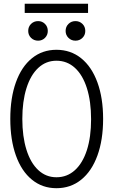

<svg xmlns="http://www.w3.org/2000/svg" viewBox="-20 -992 602 1020"><path d="M34.7 -360.4Q34.7 -471.7 64.5 -554.7Q94.2 -637.7 149.7 -682.6Q205.1 -727.5 279.8 -727.5Q355.5 -727.5 411.4 -682.4Q467.3 -637.2 497.6 -554.2Q527.8 -471.2 527.8 -360.4Q527.8 -249 497.6 -165.8Q467.3 -82.5 411.4 -37.4Q355.5 7.8 279.8 7.8Q205.1 7.8 149.7 -37.4Q94.2 -82.5 64.5 -165.8Q34.7 -249 34.7 -360.4ZM463.9 -358.4Q463.9 -453.1 441.7 -523.4Q419.4 -593.8 377.9 -631.6Q336.4 -669.4 279.8 -669.4Q224.1 -669.4 183.1 -631.1Q142.1 -592.8 120.4 -522.9Q98.6 -453.1 98.6 -360.4Q98.6 -267.1 120.4 -197Q142.1 -127 183.1 -88.6Q224.1 -50.3 279.8 -50.3Q336.4 -50.3 377.9 -87.9Q419.4 -125.5 441.7 -194.8Q463.9 -264.2 463.9 -358.4ZM328.6 -827.6Q328.6 -850.1 343.8 -865Q358.9 -879.9 380.9 -879.9Q402.8 -879.9 418 -865Q433.1 -850.1 433.1 -827.6Q433.1 -805.7 418 -790.8Q402.8 -775.9 380.9 -775.9Q358.9 -775.9 343.8 -790.8Q328.6 -805.7 328.6 -827.6ZM129.9 -827.6Q129.9 -850.1 145 -865Q160.2 -879.9 182.6 -879.9Q204.1 -879.9 219 -865Q233.9 -850.1 233.9 -827.6Q233.9 -805.7 219 -790.8Q204.1 -775.9 182.6 -775.9Q160.2 -775.9 145 -790.8Q129.9 -805.7 129.9 -827.6ZM111.3 -972.2H447.8V-923.3H111.3Z"/></svg>

Font: Reddit Mono Light
Style: Regular
Weight: 300
Monospace: yes
Designer: Stephen Hutchings
Foundry: Reddit
Version: Version 1.011